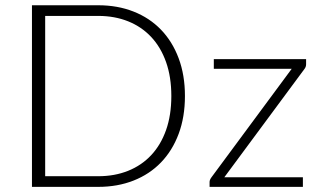

<svg xmlns="http://www.w3.org/2000/svg" viewBox="-20 -728 1248 748"><path d="M104.5 0ZM700.5 -354Q700.5 -272 676 -206.5Q651.5 -141 607 -95Q562.5 -49 500.2 -24.5Q438 0 363 0H104.5V-707.5H363Q438 -707.5 500.2 -683Q562.5 -658.5 607 -612.5Q651.5 -566.5 676 -501Q700.5 -435.5 700.5 -354ZM647.5 -354Q647.5 -428 627 -486Q606.5 -544 569 -584Q531.5 -624 479 -645Q426.5 -666 363 -666H156V-41.5H363Q426.5 -41.5 479 -62.5Q531.5 -83.5 569 -123.5Q606.5 -163.5 627 -221.5Q647.5 -279.5 647.5 -354ZM1172.5 -477.5Q1172.5 -467 1165.5 -458.5L854 -37.5H1160V0H796.5V-19Q796.5 -27.5 804 -37.5L1116.5 -460H813V-497.5H1172.5Z"/></svg>

Font: Lato Light
Style: Regular
Weight: 300
Designer: Lukasz Dziedzic
Foundry: tyPoland Lukasz Dziedzic
Version: Version 2.007; 2014-02-27